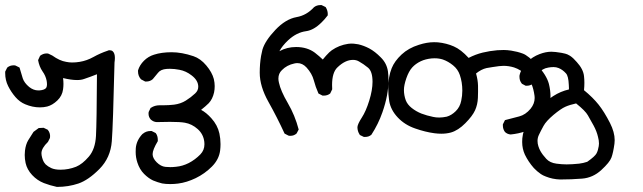

<svg xmlns="http://www.w3.org/2000/svg" viewBox="-20 -421 2540 758"><path d="M77.6 190.9Q77.6 182.1 78.6 173.8Q81.5 149.4 91.3 132.8Q101.1 116.2 112.3 99.6L132.8 84.5L152.3 83.5L168.5 91.3Q174.3 98.6 176 105Q177.7 111.3 177.7 115.2Q177.7 122.6 176.8 124.5L169.4 139.2Q143.6 164.1 143.6 184.1Q143.6 191.4 146.2 200.9Q148.9 210.4 151.4 215.3Q153.8 220.2 156.7 223.6L160.2 228Q168.9 236.3 182.6 242.7Q196.8 249 218.8 249Q250.5 249 280.3 237.3Q305.2 227.1 330.6 197.5Q356 168 358.9 115.7Q361.8 63.5 362.8 -127.9Q337.4 -117.7 312.5 -109.4Q300.8 -105 284.2 -105Q261.2 -105 229 -112.8Q230.5 -101.1 230.5 -89.8Q230.5 -78.6 229 -68.4Q225.6 -42.5 206.3 -24.2Q187 -5.9 166.5 -0.5Q152.8 2.9 137.7 2.9Q108.4 2.9 79.6 -9.3Q58.1 -18.1 41 -37.8Q23.9 -57.6 12.2 -81.1Q0.5 -104.5 0.5 -132.3Q0.5 -134.8 0.5 -138.2L8.3 -153.8L9.3 -154.8Q19.5 -163.1 33.7 -163.1Q39.6 -163.1 41.5 -162.1L57.1 -154.3Q64 -131.3 69.8 -111.8Q75.7 -93.8 95.2 -77.6Q112.3 -64 131.3 -64Q133.8 -64 135.7 -64Q157.2 -65.9 162.6 -74.7Q165.5 -80.1 165.5 -87.4Q165.5 -94.7 164.1 -102.5Q160.2 -122.1 147.9 -139.2Q134.8 -158.2 130.4 -183.6L138.2 -200.7Q150.4 -210 163.6 -210Q169.4 -210 171.4 -209L186.5 -201.7Q215.8 -180.7 241.2 -176.8Q252.9 -174.3 264.6 -174.3Q280.3 -174.3 294.4 -176.8Q322.3 -181.2 348.9 -196Q375.5 -210.9 404.8 -220.7Q408.7 -222.7 411.6 -222.7Q414.6 -222.7 416.5 -222.2Q422.4 -221.7 425.3 -218.3Q433.6 -210.4 433.6 -192.4Q433.6 -184.6 432.1 -174.3Q426.3 73.7 421.4 136.7Q416.5 201.7 372.6 246.1Q329.1 290 289.6 303.5Q250 316.9 205.1 316.9H204.6Q177.2 311 153.3 301.8Q127 291.5 106.9 270Q86.9 248.5 81.1 222.7Q77.6 206.5 77.6 190.9Z M610.4 -5.4H625.5Q645.5 -5.4 667 -7.8Q693.4 -11.2 713.6 -23.9Q733.9 -36.6 750.5 -52.2Q762.7 -63.5 762.7 -78.6Q762.7 -103.5 736.3 -123.5Q714.4 -140.6 688.5 -145.5Q668.9 -149.4 650.4 -149.4Q643.6 -149.4 637.2 -148.9Q614.3 -147 604 -133.8Q591.8 -118.7 583 -108.4Q572.3 -99.1 557.6 -99.1Q556.2 -99.1 553.2 -99.1L536.6 -107.9Q524.9 -121.1 524.9 -138.7Q524.9 -142.1 524.9 -143.1Q531.2 -164.1 548.3 -181.2Q565.4 -198.2 587.9 -205.1Q617.7 -214.8 657.7 -214.8Q697.3 -214.8 743.7 -199.2Q771.5 -189.9 794.4 -162.6Q817.4 -135.3 824.2 -108.9Q827.6 -94.2 827.6 -81.1Q827.6 -67.9 825.2 -56.2Q819.3 -29.8 804.2 -13.7Q792 -1.5 773.9 12.7Q794.4 23.4 814.5 45.9Q838.9 72.8 846.2 106Q850.6 126.5 850.6 147.9Q850.6 160.6 849.1 172.9Q844.7 208.5 816.4 236.8Q788.1 265.1 752.7 282.2Q717.3 299.3 683.1 303.7Q667.5 305.7 652.3 305.7Q633.8 305.7 620.1 303.2Q602.1 298.8 584.5 291.5Q566.4 283.2 548.8 265.6Q531.2 248 522.5 221.2Q515.6 200.7 515.6 178.7Q515.6 170.9 516.1 163.6Q519 132.3 543 107.4Q543 107.4 543.5 107.4Q556.6 96.2 574.2 96.2Q575.7 96.2 578.6 96.2L594.2 104L595.2 105Q603 115.2 603 131.3Q603 133.3 603 136.2Q582.5 170.4 582.5 187.5Q582.5 203.6 598.6 219.7Q614.7 235.8 632.8 237.8Q641.6 238.8 652.3 238.8Q663.1 238.8 675.8 237.3Q700.7 234.9 725.1 222.7Q750.5 209.5 771 188.5Q787.1 171.9 787.1 148.4Q787.1 144 786.6 139.2Q783.2 108.9 760.5 88.6Q737.8 68.4 710 63.5Q691.4 60.1 650.9 60.1Q627.9 60.1 598.6 61Q598.6 61 598.1 61Q585.4 60.1 575.2 50.8Q566.4 41 566.4 27.8Q566.4 22 567.4 20L574.7 4.9L576.2 4.4Q590.8 -5.4 610.4 -5.4Z M1083 -218.8Q1112.8 -235.4 1148.9 -235.4Q1192.9 -235.4 1223.1 -212.9Q1241.2 -198.7 1254.4 -186Q1256.8 -189 1259.3 -191.9Q1261.7 -194.8 1263.9 -197.3Q1266.1 -199.7 1268.1 -202.1Q1280.8 -216.3 1290 -222.7Q1318.8 -242.7 1354.5 -248Q1361.3 -249 1366.2 -249Q1371.1 -249 1377.4 -248.5Q1383.8 -248 1394.5 -246.1Q1416 -241.2 1437.5 -230Q1460.4 -217.8 1483.4 -194.3Q1507.3 -170.9 1511.7 -138.2Q1513.7 -122.6 1513.7 -104.5Q1513.7 -45.9 1489.7 22.5Q1473.6 68.8 1446.3 110.8Q1436.5 119.6 1421.4 119.6Q1419.4 119.6 1416.5 119.6L1400.4 111.8L1399.9 110.4Q1391.1 97.2 1391.1 81.1V80.6Q1392.1 68.4 1408.4 43.2Q1424.8 18.1 1437.7 -23.7Q1450.7 -65.4 1450.7 -98.1Q1450.7 -139.2 1432.9 -153.8Q1415 -168.5 1397.5 -178.2Q1387.2 -184.6 1373.5 -184.6Q1342.8 -184.6 1312 -154.8Q1291 -134.8 1291 -85.4Q1291 -78.1 1291.5 -68.4L1283.7 -52.2L1282.7 -51.3Q1272.5 -43.5 1258.3 -43.5Q1256.3 -43.5 1253.4 -43.5L1237.3 -51.8Q1225.6 -78.1 1218.8 -104.2Q1211.9 -130.4 1190.4 -154.3Q1174.3 -171.9 1153.8 -171.9Q1148.4 -171.9 1142.1 -170.4Q1112.3 -164.1 1092.8 -144Q1079.1 -130.9 1079.1 -110.8Q1079.1 -103.5 1081.1 -95.2Q1087.9 -62.5 1116.2 -14.2Q1144.5 34.2 1159.2 90.3L1150.9 106Q1140.6 115.2 1126.5 115.2Q1120.6 115.2 1118.7 114.3L1103.5 106.4Q1074.2 42.5 1039.8 -18.8Q1005.4 -80.1 1005.4 -133.8Q1005.4 -168.9 1010.7 -200.2Q1013.2 -213.9 1016.1 -225.1Q1026.4 -259.8 1066.9 -302.7Q1107.4 -345.7 1150.9 -353.5Q1190.4 -360.4 1219.7 -392.6Q1230.5 -400.9 1244.6 -400.9Q1246.6 -400.9 1249.5 -400.9L1265.6 -393.1Q1270.5 -385.3 1272.2 -378.4Q1273.9 -371.6 1273.9 -367.7Q1273.9 -363.8 1273.9 -360.4Q1261.7 -344.2 1250 -333Q1219.2 -302.2 1188.5 -297.9Q1150.9 -293 1117.7 -262.2Q1093.8 -239.7 1083 -218.8Z M1965.3 74.7Q1965.3 72.8 1965.3 69.8L1973.6 53.2Q2003.4 45.4 2029.8 38.6Q2054.7 32.2 2074.7 8.3Q2090.8 -11.7 2090.8 -34.2Q2090.8 -38.1 2090.3 -42.5Q2086.4 -70.8 2078.6 -88.6Q2070.8 -106.4 2053.7 -126.5Q2037.1 -145.5 2009.3 -154.8Q1988.3 -161.1 1967.8 -161.1Q1954.1 -161.1 1924.3 -156.2Q1911.6 -154.3 1900.9 -152.3Q1879.9 -147.5 1859.4 -130.9Q1866.7 -105 1867.2 -82.5Q1867.7 -59.6 1866.7 -34.7Q1865.7 -8.3 1855.5 14.4Q1845.2 37.1 1817.1 65.4Q1789.1 93.8 1760.3 102.1Q1742.7 106.9 1722.2 106.9Q1709 106.9 1694.8 105Q1658.7 100.1 1619.6 86.4Q1578.1 72.3 1550.3 42.7Q1522.5 13.2 1516.6 -22Q1512.7 -47.4 1512.7 -72.3Q1512.7 -117.7 1526.4 -151.9Q1537.6 -179.7 1565.2 -205.6Q1592.8 -231.4 1633.8 -244.1Q1665.5 -254.4 1693.8 -254.4Q1701.2 -254.4 1708.5 -253.9Q1742.7 -250.5 1771.5 -237.8Q1799.8 -225.6 1830.1 -192.4Q1857.4 -206.5 1885.7 -213.4Q1914.1 -220.2 1943.4 -222.7Q1954.6 -223.6 1968.5 -223.6Q1982.4 -223.6 1998 -221.2Q2022.9 -217.3 2043.9 -209.5Q2065.4 -201.7 2101.6 -163.1Q2137.7 -124.5 2147 -89.8Q2153.3 -64 2153.3 -41Q2153.3 -33.2 2152.8 -25.9Q2149.9 3.4 2141.1 20.5Q2131.3 39.6 2105.7 64.2Q2080.1 88.9 2053.2 97.7Q2026.4 106.9 1996.1 109.9Q1982.9 108.9 1973.6 100.1Q1965.3 88.9 1965.3 74.7ZM1805.2 -63.5Q1805.2 -96.2 1795.4 -125Q1787.6 -147.9 1768.6 -163.1Q1749.5 -178.7 1728.5 -186Q1713.4 -190.9 1695.8 -190.9Q1690.4 -190.9 1684.1 -190.4Q1659.7 -188 1641.1 -179.2Q1620.6 -169.4 1607.2 -154.5Q1593.8 -139.6 1584.2 -112.1Q1574.7 -84.5 1574.7 -65.9Q1574.7 -44.9 1582 -24.9Q1588.4 -8.3 1605.2 5.1Q1622.1 18.6 1643.6 27.3Q1665.5 35.6 1689.9 40.5Q1700.7 43 1714.1 43Q1727.5 43 1743.7 39.6Q1762.7 34.2 1779.3 17.8Q1795.9 1.5 1800.8 -22.9Q1805.2 -43 1805.2 -63.5Z M2041.5 139.6Q2041.5 132.3 2042 125.5Q2045.4 90.8 2063.5 61.5Q2083.5 29.3 2111.8 0.5Q2135.7 -23.4 2164.6 -42Q2193.4 -60.5 2226.1 -67.9Q2226.1 -69.3 2226.1 -73.7Q2226.1 -78.1 2225.6 -85.9Q2224.1 -121.1 2214.4 -131.3Q2201.2 -146 2185.5 -152.3Q2176.3 -156.2 2165.5 -156.2Q2154.8 -156.2 2145 -154.3Q2120.1 -150.4 2105.5 -131.1Q2090.8 -111.8 2085 -91.8L2083.5 -90.3Q2073.2 -82.5 2059.6 -82.5Q2058.1 -82.5 2055.2 -82.5L2040.5 -90.3Q2034.7 -97.7 2032.7 -104.5Q2030.8 -111.3 2030.8 -118.2Q2030.8 -120.6 2030.8 -122.1Q2036.6 -150.9 2061.5 -176.3Q2082 -196.8 2110.4 -207.5Q2134.8 -216.8 2156.7 -216.8Q2170.4 -216.8 2196.8 -212.4Q2214.4 -209 2220 -206.3Q2225.6 -203.6 2230.5 -200.7Q2243.2 -192.4 2257.3 -175.8Q2282.7 -147.9 2285.6 -120.6Q2287.1 -107.9 2287.1 -93.8Q2287.1 -79.6 2285.6 -64.9Q2320.8 -36.1 2343.3 -7.8Q2365.7 20.5 2388.2 64.5Q2406.7 101.1 2406.7 132.3Q2406.7 139.6 2405.8 146.5Q2400.9 182.1 2394 200.7Q2387.2 219.7 2354 250.2Q2320.8 280.8 2278.1 284.2Q2235.4 287.6 2191.4 287.6Q2161.1 286.6 2134.8 275.9Q2123 271.5 2115.2 266.1Q2099.1 254.9 2087.4 242.2Q2065.9 217.8 2052.2 189.5Q2041.5 166 2041.5 139.6ZM2107.4 111.8Q2102.1 123 2102.1 135.3Q2102.1 146 2105.5 156.5Q2108.9 167 2113.3 174.8Q2121.6 189.9 2136.7 206.1Q2150.9 221.7 2176.8 225.1Q2198.2 228 2216.8 228Q2238.3 228 2266.1 225.1Q2282.7 223.1 2298.3 217.8Q2329.1 196.3 2335.2 184.3Q2341.3 172.4 2343.8 155.8Q2344.7 150.9 2344.7 145.5Q2344.7 133.3 2340.8 119.1Q2335.9 97.7 2323.7 75Q2311.5 52.2 2300.8 34.2Q2291 16.6 2254.4 -12.7Q2229.5 -7.3 2211.9 0.5Q2194.3 8.3 2165 32.7Q2136.2 57.1 2126 75.7Q2115.2 95.2 2107.4 111.8Z"/></svg>

Font: Bakudai
Style: Medium
Weight: 500
Version: Version 1.48